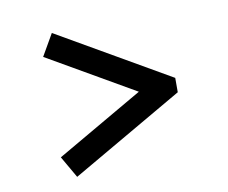

<svg xmlns="http://www.w3.org/2000/svg" viewBox="-58 -662 702 591"><g transform="rotate(-10 293.0 -366.0)"><path d="M488.3 -388.7V-343.8L138.2 -141.1L99.1 -209L370.6 -366.2L99.1 -522.9L138.2 -590.8Z"/></g></svg>

Font: Consola Mono
Style: Book
Weight: 400
Monospace: yes
Designer: Wojciech Kalinowski "wmk69" (wmk69@o2.pl)
Foundry: Wojciech Kalinowski "wmk69" (wmk69@o2.pl)
Version: Version 2.1.0